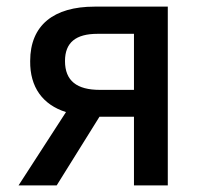

<svg xmlns="http://www.w3.org/2000/svg" viewBox="-20 -559 603 579"><path d="M36 0H151L280 -207H384V0H486V-539H265C142 -539 71 -483 71 -375C70 -296 109 -243 179 -221ZM281 -288C212 -288 176 -315 176 -375C176 -431 209 -457 274 -457H384V-288Z"/></svg>

Font: Noto Sans Mono SemiCondensed Medium
Style: Regular
Weight: 500
Width: 4
Designer: Monotype Design Team
Foundry: Monotype Imaging Inc.
Version: Version 2.014